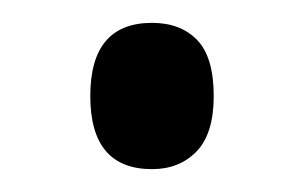

<svg xmlns="http://www.w3.org/2000/svg" viewBox="-20 -436 266 168"><path d="M59 -352Q59 -416 113 -416Q138 -416 152.5 -401Q167 -386 167 -352Q167 -319 152 -303.5Q137 -288 113 -288Q59 -288 59 -352Z"/></svg>

Font: Noto Sans Ethiopic ExtraCondensed
Style: Regular
Weight: 400
Width: 2
Designer: Monotype Design Team
Foundry: Monotype Imaging Inc.
Version: Version 2.102; ttfautohint (v1.8.4.7-5d5b)